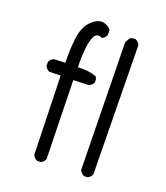

<svg xmlns="http://www.w3.org/2000/svg" viewBox="-130 -786 761 880"><g transform="rotate(20 250.0 -346.0)"><path d="M154.3 4.9Q139.6 -1 132.8 -16.6L122.1 -399.4L67.4 -397.5Q52.7 -404.3 45.9 -418.9V-438.5Q52.7 -453.1 67.4 -459L122.1 -461.9Q120.1 -523.4 127.4 -582.5Q134.8 -641.6 166.5 -671.4Q198.2 -701.2 226.1 -694.3Q253.9 -687.5 261.7 -668.9V-647.5Q255.9 -632.8 241.2 -626Q213.9 -638.7 202.1 -616.7Q190.4 -594.7 186 -551.3Q181.6 -507.8 183.6 -461.9Q232.4 -465.8 273.4 -451.2Q282.2 -440.4 280.3 -422.9Q273.4 -408.2 257.8 -402.3L183.6 -399.4L192.4 -16.6Q185.5 -1 170.9 4.9ZM379.9 -2.9Q365.2 -9.8 358.4 -25.4L347.7 -643.6L360.4 -667Q371.1 -674.8 388.7 -672.9Q403.3 -667 409.2 -651.4L418 -25.4Q412.1 -9.8 396.5 -2.9Z"/></g></svg>

Font: NaikaiFont
Style: Regular-Lite
Weight: 400
Version: Version 1.67